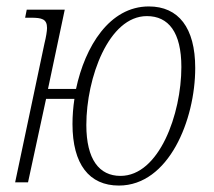

<svg xmlns="http://www.w3.org/2000/svg" viewBox="-20 -566 664 596"><path d="M27 0H67L123 -259H211C207 -233 205 -206 205 -181C205 -56 257 10 349 10C504 10 586 -194 586 -355C586 -480 534 -546 442 -546C320 -546 244 -422 216 -290H129L181 -536H63L58 -511H76C110 -511 126 -507 126 -479C126 -470 123 -451 118 -431ZM354 -20C288 -20 248 -71 248 -178C248 -324 317 -516 436 -516C503 -516 543 -466 543 -358C543 -212 474 -20 354 -20Z"/></svg>

Font: Noto Serif Condensed ExtraLight
Style: Italic
Weight: 200
Width: 3
Italic angle: -12°
Designer: Monotype Design Team
Foundry: Monotype Imaging Inc.
Version: Version 2.013